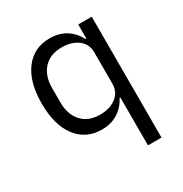

<svg xmlns="http://www.w3.org/2000/svg" viewBox="-169 -657 938 985"><g transform="rotate(-30 300.0 -164.0)"><path d="M425 -84H421Q396 -37 356 -12.5Q316 12 262 12Q168 12 114 -59.5Q60 -131 60 -258Q60 -385 114 -456.5Q168 -528 262 -528Q316 -528 356 -503.5Q396 -479 421 -432H425V-516H505V200H425ZM293 -59Q329 -59 359 -71Q389 -83 407 -107Q425 -131 425 -165V-351Q425 -386 407 -409.5Q389 -433 359 -445Q329 -457 293 -457Q223 -457 184.5 -414.5Q146 -372 146 -302V-214Q146 -144 184.5 -101.5Q223 -59 293 -59Z"/></g></svg>

Font: Lilex
Style: Regular
Weight: 400
Monospace: yes
Designer: Mike Abbink, Paul van der Laan, Pieter van Rosmalen, Mikhael Khrustik
Foundry: Mikhael Khrustik
Version: Version 2.510